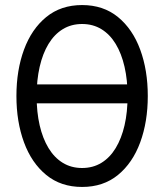

<svg xmlns="http://www.w3.org/2000/svg" viewBox="-20 -730 650 760"><path d="M305 10Q221 10 163 -37.5Q105 -85 75 -166.5Q45 -248 45 -350Q45 -452 75 -533.5Q105 -615 163 -662.5Q221 -710 305 -710Q389 -710 447 -662.5Q505 -615 535 -533.5Q565 -452 565 -350Q565 -248 535 -166.5Q505 -85 447 -37.5Q389 10 305 10ZM305 -65Q348 -65 381.5 -85.5Q415 -106 438 -144Q461 -182 473 -234Q485 -286 485 -350Q485 -413 473 -465.5Q461 -518 438 -556Q415 -594 381.5 -614.5Q348 -635 305 -635Q262 -635 228.5 -614.5Q195 -594 172 -556Q149 -518 137 -465.5Q125 -413 125 -350Q125 -286 137 -234Q149 -182 172 -144Q195 -106 228.5 -85.5Q262 -65 305 -65ZM110 -396H501V-321H110Z"/></svg>

Font: Syne
Style: Regular
Weight: 400
Designer: Lucas Descroix
Foundry: Bonjour Monde
Version: Version 2.200